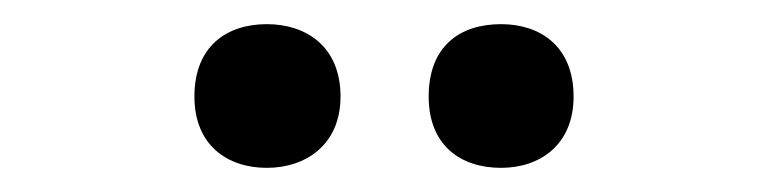

<svg xmlns="http://www.w3.org/2000/svg" viewBox="-20 -764 637 159"><path d="M141 -684C141 -644 168 -625 201 -625C233 -625 262 -644 262 -684C262 -726 233 -744 201 -744C168 -744 141 -726 141 -684ZM335 -684C335 -644 361 -625 395 -625C427 -625 455 -644 455 -684C455 -726 427 -744 395 -744C361 -744 335 -726 335 -684Z"/></svg>

Font: Noto Sans Tai Tham SemiBold
Style: Regular
Weight: 600
Designer: Monotype Design Team 2013. Revised by David WIlliams 2020
Foundry: Monotype Imaging Inc.
Version: Version 2.002